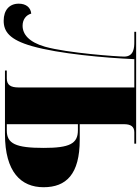

<svg xmlns="http://www.w3.org/2000/svg" viewBox="121 -876 761 1045"><g transform="rotate(90 501.5 -353.5)"><path d="M92 7C150 7 195 -24 230 -147C272 -294 294 -545 301 -704H455V-75C455 -31 442 -10 405 -10H363V0H709C916 0 998 -88 998 -210C998 -333 928 -407 739 -407H655V-649C655 -686 669 -704 699 -704H761V-714H152V-704H207C238 -704 287 -702 287 -649C287 -616 268 -340 233 -217C208 -131 166 -96 119 -96C86 -96 61 -114 53 -143C20 -140 -1 -115 -1 -75C-1 -24 34 7 92 7ZM689 -10H655V-397H688C761 -397 784 -352 784 -211C784 -58 761 -10 689 -10Z"/></g></svg>

Font: Noto Serif Display Black
Style: Regular
Weight: 900
Designer: Monotype Design Team
Foundry: Monotype Imaging Inc.
Version: Version 2.009